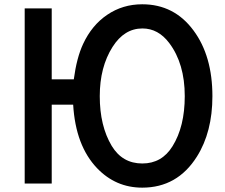

<svg xmlns="http://www.w3.org/2000/svg" viewBox="-20 -824 1040 888"><path d="M94.2 -785.2H219.2V-457H321.3Q334.5 -556.6 364.3 -620.6Q404.8 -707.5 475.6 -755.4Q547.4 -804.2 637.7 -804.2Q785.6 -804.2 875 -683.1Q962.4 -565.4 962.4 -378.9Q962.4 -213.4 890.6 -99.6Q800.3 43.9 637.7 43.9Q515.1 43.9 428.7 -46.4Q329.6 -150.4 318.4 -339.8H219.2V24.9H94.2ZM638.7 -692.4Q554.7 -692.4 500.5 -606.9Q441.4 -513.7 441.4 -379.4Q441.4 -241.7 496.6 -149.4Q545.9 -67.9 638.2 -67.9Q728.5 -67.9 777.8 -147.5Q834.5 -238.3 834.5 -379.4Q834.5 -529.8 762.7 -625Q711.9 -692.4 638.7 -692.4Z"/></svg>

Font: BIZ UDGothic
Style: Bold
Weight: 700
Monospace: yes
Designer: TypeBank Co., Ltd.
Foundry: Morisawa Inc.
Version: Version 1.05